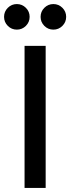

<svg xmlns="http://www.w3.org/2000/svg" viewBox="-26 -926 346 946"><path d="M101.5 -798.5Q83 -780 57 -780Q31 -780 12.5 -798.5Q-6 -817 -6 -843Q-6 -869 12.5 -887.5Q31 -906 57 -906Q83 -906 101.5 -887.5Q120 -869 120 -843Q120 -817 101.5 -798.5ZM281.5 -798.5Q263 -780 237 -780Q211 -780 192.5 -798.5Q174 -817 174 -843Q174 -869 192.5 -887.5Q211 -906 237 -906Q263 -906 281.5 -887.5Q300 -869 300 -843Q300 -817 281.5 -798.5ZM95 0V-700H199V0Z"/></svg>

Font: Overpass Light
Style: Bold
Weight: 600
Designer: Delve Withrington, Thomas Jockin
Foundry: Delve Fonts
Version: Version 3.000;DELV;Overpass